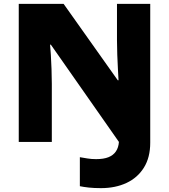

<svg xmlns="http://www.w3.org/2000/svg" viewBox="-20 -734 874 993"><path d="M502 239Q466 239 439 236Q412 233 393 229V79Q412 82 432 85.5Q452 89 477 89Q516 89 541 79Q566 69 579.5 49Q593 29 595 0L243 -503H239Q241 -484 243 -450Q245 -416 246.5 -376.5Q248 -337 248 -300V0H77V-714H309L589 -319H593Q592 -338 590 -374Q588 -410 586.5 -451Q585 -492 585 -525V-714H757V4Q757 80 724.5 132.5Q692 185 634.5 212Q577 239 502 239Z"/></svg>

Font: Noto Sans Khmer Black
Style: Regular
Weight: 900
Version: Version 2.003